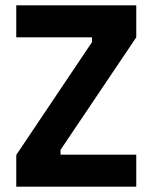

<svg xmlns="http://www.w3.org/2000/svg" viewBox="-20 -700 572 720"><path d="M325 -560V-542L41 -119V0H491V-120H207V-138L491 -560V-680H41V-560Z"/></svg>

Font: Sunflower
Style: Bold
Weight: 700
Designer: JIKJI
Foundry: JIKJI
Version: Version 1.00